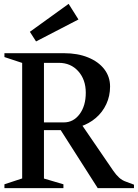

<svg xmlns="http://www.w3.org/2000/svg" viewBox="-20 -976 715 996"><path d="M3 0V-20L109 -55L95 -35V-665L109 -645L3 -680V-700H313Q383 -700 437 -678Q491 -656 521 -617Q551 -578 551 -527Q551 -478 531.5 -436Q512 -394 477 -364Q442 -334 395 -319L398 -338L567 -91Q582 -69 598 -54.5Q614 -40 635 -33L675 -18V0H487L286 -315L310 -301H191L208 -317V-35L194 -54L309 -20V0ZM208 -326 193 -341H311Q361 -341 393 -384Q425 -427 425 -495Q425 -563 386 -606.5Q347 -650 285 -650H193L208 -665ZM167 -761 135 -811 336 -956 387 -875Z"/></svg>

Font: Wittgenstein Medium
Style: Regular
Weight: 500
Designer: Jörg Drees
Foundry: Jörg Drees
Version: Version 1.500